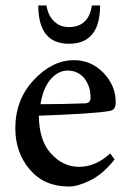

<svg xmlns="http://www.w3.org/2000/svg" viewBox="-20 -670 467 702"><path d="M316 -650H346Q346 -510 232 -510Q120 -510 120 -650H150Q156 -612 178 -592Q199 -571 232 -571Q304 -571 316 -650ZM383 -109 399 -87Q357 -34 311 -11Q265 12 232 12Q142 12 89 -50Q36 -112 36 -201Q36 -305 103 -377Q171 -450 250 -450H251Q313 -450 358 -404Q403 -357 403 -297Q403 -281 398 -274Q393 -266 379 -264Q322 -254 122 -247Q123 -155 167 -108Q211 -60 269 -60Q330 -60 383 -109ZM227 -412Q193 -412 165 -380Q137 -347 128 -289Q206 -289 288 -292Q311 -292 311 -312Q311 -314 311 -315Q311 -354 289 -383Q265 -412 227 -412Z"/></svg>

Font: Shafarik
Style: Regular
Weight: 400
Version: Version 1.001; ttfautohint (v1.8.4.7-5d5b)